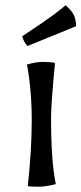

<svg xmlns="http://www.w3.org/2000/svg" viewBox="-20 -702 308 726"><path d="M84 -528Q69 -544 64 -565Q83 -578 112 -597Q141 -616 154 -626Q195 -654 228 -682Q249 -664 258 -647.5Q267 -631 268 -603Q208 -579 84 -528ZM173 -256Q173 -92 191 -6Q155 4 126 4Q97 4 85 2Q100 -134 100 -247.5Q100 -361 82 -458Q116 -468 143 -468Q170 -468 188 -464Q173 -309 173 -256Z"/></svg>

Font: Port Lligat Sans
Style: Regular
Weight: 400
Designer: Dario Muhafara, Eduardo Rodriguez Tunni
Foundry: Tipo
Version: Version 1.002